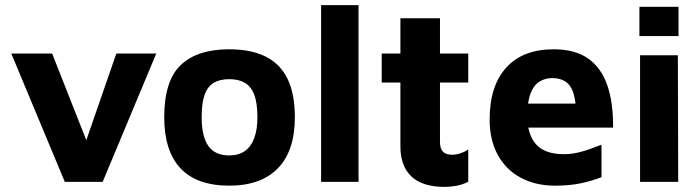

<svg xmlns="http://www.w3.org/2000/svg" viewBox="-20 -717 2761 757"><path d="M235.5 0 24.5 -506H185.5L339.4 -115.9L303.1 -114.7L438.7 -506H596.1L384.8 0Z M884.1 15Q755.9 15 691.7 -53.4Q627.5 -121.9 627.5 -255Q627.5 -398.3 692.6 -460.5Q757.7 -522.7 883.5 -522.7Q968.7 -522.7 1026.4 -494.4Q1084 -466.1 1113.3 -406.9Q1142.5 -347.7 1142.5 -255Q1142.5 -122.2 1075.7 -53.6Q1008.8 15 884.1 15ZM883.8 -104.2Q921 -104.2 945.5 -121.6Q970.1 -139 982.5 -172.7Q994.9 -206.3 994.9 -255Q994.9 -311.2 982.3 -343.8Q969.8 -376.5 945.1 -390.7Q920.4 -404.9 883.8 -404.9Q846.2 -404.9 822 -390.1Q797.8 -375.3 786.5 -342.6Q775.1 -310 775.1 -255Q775.1 -178.9 801.4 -141.6Q827.6 -104.2 883.8 -104.2Z M1393.6 0H1246V-696.7H1393.6Z M1733.4 19.9Q1645.4 19.9 1602 -21.3Q1558.7 -62.6 1558.7 -139.2V-391.7H1485V-506H1558.7V-644.9H1714.7V-506H1826.2V-391.7H1714.7V-158Q1714.7 -132.1 1726 -119.5Q1737.2 -106.9 1763.2 -106.9Q1778.4 -106.9 1796.1 -112.9Q1813.8 -118.8 1826.2 -128V-0.5Q1804.5 10.8 1780.2 15.4Q1755.9 19.9 1733.4 19.9Z M2168.1 15Q2091.5 15 2033.2 -16.3Q1974.9 -47.5 1942.7 -106.2Q1910.5 -164.8 1910.5 -245.8Q1910.5 -378.3 1976 -450.5Q2041.5 -522.7 2163.1 -522.7Q2246.6 -522.7 2298.3 -486.7Q2349.9 -450.7 2374.1 -381.7Q2398.2 -312.6 2397.2 -213.9H2011.6L1996.3 -308.6H2273.9L2252.2 -262.2Q2250.6 -342.8 2228.7 -375.9Q2206.8 -409.1 2156.8 -409.1Q2128.8 -409.1 2106.5 -394.9Q2084.1 -380.8 2071.6 -348.2Q2059.1 -315.6 2059.1 -259.4Q2059.1 -186.6 2093.6 -147.9Q2128 -109.1 2203.6 -109.1Q2232.2 -109.1 2259.7 -115.7Q2287.2 -122.2 2311.1 -131.2Q2335 -140.1 2351.5 -146.5V-18.6Q2316.2 -4.4 2271.7 5.3Q2227.1 15 2168.1 15Z M2503.6 0V-499H2652.6L2654 0ZM2501 -574.7V-690.1H2655.2V-574.7Z"/></svg>

Font: Maven Pro
Style: Regular
Weight: 400
Designer: Joe Prince
Foundry: Joe Prince
Version: Version 2.103